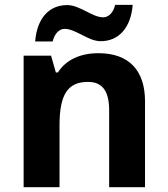

<svg xmlns="http://www.w3.org/2000/svg" viewBox="-20 -777 697 797"><path d="M248 -657.2C271.5 -657.2 295.4 -644.5 320.8 -631.8C345.7 -619.1 371.1 -606 397.9 -606C473.6 -606 523.4 -662.6 530.8 -756.8H458C449.7 -721.7 428.7 -705.1 408.7 -705.1C385.3 -705.1 361.3 -717.8 336.4 -730.5C311 -743.2 285.6 -755.9 258.8 -755.9C182.1 -755.9 133.3 -699.2 126 -605H198.7C207 -640.1 228 -657.2 248 -657.2ZM582 -356C582 -485.4 515.1 -556.2 388.2 -556.2C314 -556.2 253.4 -528.8 220.2 -476.1H211.9L191.9 -545.9H78.1V0H227.1V-256.8C227.1 -385.7 261.7 -437 345.2 -437C406.2 -437 433.1 -397.5 433.1 -318.8V0H582Z"/></svg>

Font: Open Sans bold
Style: Bold
Weight: 700
Foundry: Ascender Corporation
Version: Version 1.100;PS 001.100;hotconv 1.0.88;makeotf.lib2.5.64775